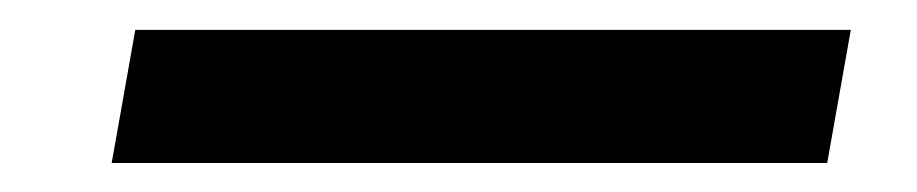

<svg xmlns="http://www.w3.org/2000/svg" viewBox="-20 -412 626 131"><path d="M56.2 -300.8 72.3 -391.6H560.5L544.4 -300.8Z"/></svg>

Font: Cascadia Mono
Style: Italic
Weight: 400
Italic angle: -10°
Monospace: yes
Designer: Aaron Bell
Foundry: Saja Typeworks
Version: Version 2404.023; ttfautohint (v1.8.4)